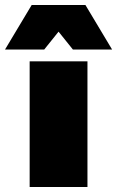

<svg xmlns="http://www.w3.org/2000/svg" viewBox="-79 -744 466 764"><path d="M367 -547H211L154 -618L97 -547H-59L47 -724H261ZM269 -500V0H39V-500Z"/></svg>

Font: Elaine Sans Black
Style: Regular
Weight: 900
Designer: Wei Huang
Foundry: Wei Huang
Version: Version 2.001;December 24, 2019;FontCreator 12.0.0.2547 64-b